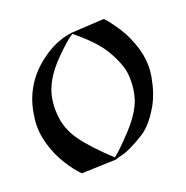

<svg xmlns="http://www.w3.org/2000/svg" viewBox="-67 -617 661 683"><g transform="rotate(10 263.0 -275.0)"><path d="M153.3 -480.5 152.8 -480Q138.7 -453.6 122.6 -391.6Q110.8 -347.2 110.8 -308.6Q110.8 -293.5 113.3 -276.9Q119.6 -233.9 149.4 -189.5Q180.2 -143.1 233.9 -118.7Q284.2 -95.7 377.9 -74.2L378.4 -74.7Q390.1 -101.1 406.2 -171.4Q416 -213.9 416 -248.5Q416 -267.1 413.6 -281.2Q406.2 -324.2 377.4 -368.7Q354 -404.8 293 -439Q245.1 -465.8 153.3 -480.5ZM272.5 2Q243.2 -5.4 203.1 -26.4Q163.6 -47.4 129.9 -79.6Q86.9 -121.1 69.8 -169.9Q48.8 -219.7 48.8 -272.5Q48.8 -273.9 48.8 -274.4Q48.8 -326.7 72.8 -382.3Q91.8 -426.8 121.1 -458Q134.8 -472.7 150.4 -484.4L253.9 -552.2Q277.8 -545.9 323.7 -522.5Q357.9 -504.9 396.5 -469.7Q439.9 -427.7 457.5 -376.5Q477.1 -321.8 477.5 -274.9V-272.9Q477.5 -205.6 456.1 -166Q422.9 -105 400.4 -85Q388.2 -74.2 383.8 -67.4Z"/></g></svg>

Font: MedievalSharp
Style: Regular
Weight: 500
Version: Version 1.0